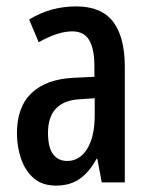

<svg xmlns="http://www.w3.org/2000/svg" viewBox="-20 -621 472 600"><path d="M218 -601Q297 -601 333.5 -553Q370 -505 370 -413V-51H298L284 -125H282Q259 -83 229 -62Q199 -41 155 -41Q112 -41 85.5 -64Q59 -87 46 -124.5Q33 -162 33 -205Q33 -287 79 -330.5Q125 -374 211 -378L275 -381V-414Q275 -469 258.5 -496Q242 -523 206 -523Q161 -523 101 -489L71 -560Q138 -601 218 -601ZM231 -311Q130 -306 130 -206Q130 -160 146 -139Q162 -118 190 -118Q229 -118 252.5 -156Q276 -194 276 -261V-314Z"/></svg>

Font: Noto Sans Tamil UI ExtraCondensed Medium
Style: Regular
Weight: 500
Width: 2
Designer: Jelle Bosma - Monotype Design Team
Foundry: Monotype Imaging Inc.
Version: Version 2.004; ttfautohint (v1.8.4.7-5d5b)